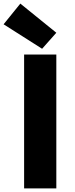

<svg xmlns="http://www.w3.org/2000/svg" viewBox="-48 -1047 418 1067"><path d="M86 -744H265V0H86ZM-28 -912 65 -1027 265 -865 186 -776Z"/></svg>

Font: KaiGen Gothic KR Heavy
Style: Heavy
Weight: 900
Designer: Ryoko NISHIZUKA  (kana & ideographs); Paul D. Hunt (Latin, Greek & Cyrillic); Wenlong ZHANG  (bopomofo); Sandoll Communi
Foundry: Adobe Systems Incorporated
Version: Version 1.002 March 28, 2018